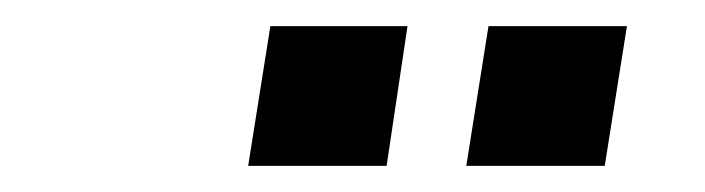

<svg xmlns="http://www.w3.org/2000/svg" viewBox="-20 -732 540 147"><path d="M337 -605 354 -712H460L443 -605ZM170 -605 187 -712H292L276 -605Z"/></svg>

Font: Nunito Sans 10pt Condensed
Style: Bold Italic
Weight: 700
Width: 3
Italic angle: -9°
Designer: Vernon Adams
Foundry: Vernon Adams
Version: Version 3.101;gftools[0.9.27]